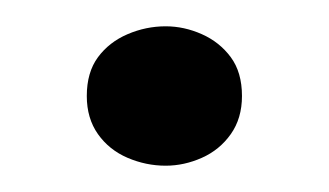

<svg xmlns="http://www.w3.org/2000/svg" viewBox="-20 -111 250 146"><path d="M106 -91Q120 -91 133.5 -85Q147 -79 155.5 -67.5Q164 -56 164 -38Q164 -21 155.5 -9Q147 3 133.5 9Q120 15 106 15Q91 15 77 9Q63 3 54.5 -9Q46 -21 46 -38Q46 -56 54.5 -67.5Q63 -79 77 -85Q91 -91 106 -91Z"/></svg>

Font: Kalnia Light
Style: Regular
Weight: 300
Designer: Frida Medrano
Foundry: Frida Medrano
Version: Version 1.105